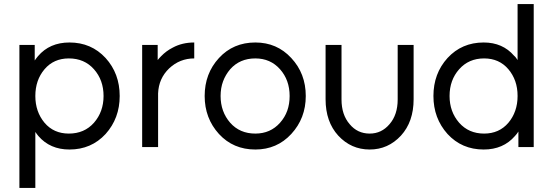

<svg xmlns="http://www.w3.org/2000/svg" viewBox="-20 -720 2702 940"><path d="M150 -500V-424Q154 -429 158 -435Q162 -441 166 -445Q223 -512 320 -512Q427 -512 497 -436Q566 -360 566 -250Q566 -141 497 -64Q427 12 320 12Q225 12 168 -54Q164 -58 160.5 -63.5Q157 -69 153 -74V200H75V-500ZM317 -66Q393 -66 440 -119Q487 -173 487 -250Q487 -328 440 -381Q393 -434 317 -434Q243 -434 198 -381Q153 -328 153 -250Q153 -173 198 -119Q243 -66 317 -66Z M676 -500V0H754V-263Q757 -336 808 -385Q860 -434 931 -434V-512Q872 -512 826 -487Q794 -471 768 -444Q764 -440 760 -435.5Q756 -431 752 -426V-500Z M1230 -434Q1304 -434 1351 -381Q1398 -328 1398 -250Q1398 -211 1386.5 -178.5Q1375 -146 1351 -119Q1304 -66 1230 -66Q1154 -66 1107 -119Q1060 -173 1060 -250Q1060 -289 1072 -321.5Q1084 -354 1107 -381Q1154 -434 1230 -434ZM1230 -512Q1122 -512 1052 -436Q982 -360 982 -250Q982 -141 1052 -64Q1122 12 1230 12Q1336 12 1406 -64Q1477 -141 1477 -250Q1477 -360 1406 -436Q1336 -512 1230 -512Z M1574 -500V-234Q1574 -124 1636 -56Q1699 12 1790 12Q1880 12 1943 -56Q2005 -124 2005 -234V-500H1927V-233Q1927 -158 1887 -112Q1848 -66 1790 -66Q1730 -66 1692 -112Q1652 -158 1652 -233V-500Z M2350 -434Q2275 -434 2228 -381Q2181 -328 2181 -250Q2181 -173 2228 -119Q2275 -66 2350 -66Q2424 -66 2469 -119Q2491 -145 2502.5 -178Q2514 -211 2514 -250Q2514 -290 2502.5 -322.5Q2491 -355 2469 -381Q2424 -434 2350 -434ZM2348 -512Q2441 -512 2497 -447Q2502 -443 2506 -437.5Q2510 -432 2514 -426V-700H2593V0H2518V-76Q2514 -70 2510 -64.5Q2506 -59 2501 -54Q2444 12 2348 12Q2241 12 2171 -64Q2102 -141 2102 -250Q2102 -360 2171 -436Q2241 -512 2348 -512Z"/></svg>

Font: Unageo
Style: Regular
Weight: 400
Designer: Richard Sepsi
Foundry: Richard Sepsi
Version: Version 2.000